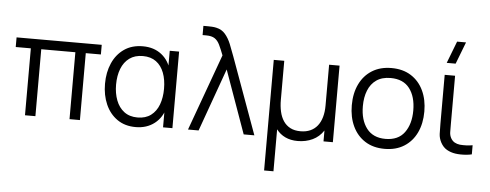

<svg xmlns="http://www.w3.org/2000/svg" viewBox="-60 -944 3442 1349"><g transform="rotate(5 1661.0 -270.0)"><path d="M133.3 0V-472H26.7V-540H627.3V-472H520.7V0H447.3V-472H206.7V0Z M914.7 15Q838.2 15 784.4 -22.7Q730.7 -60.3 702.3 -124.8Q674 -189.3 674 -270Q674 -350.8 702.4 -415.2Q730.8 -479.7 785 -517.3Q839.2 -555 916.7 -555Q995.3 -555 1048.7 -512.9Q1102 -470.8 1120.3 -397.3L1107 -371V-540H1173V0H1107V-170.7L1120.3 -144.3Q1102 -69.8 1047.3 -27.4Q992.7 15 914.7 15ZM922 -53.3Q978.8 -53.3 1016.2 -81.5Q1053.7 -109.7 1072 -158.8Q1090.3 -208 1090.3 -270.7Q1090.3 -334 1071.8 -382.8Q1053.3 -431.7 1016.1 -459.2Q978.8 -486.7 922.7 -486.7Q866 -486.7 828 -458.9Q790 -431.2 771 -382.3Q752 -333.5 752 -270.3Q752 -209.2 770.8 -160Q789.5 -110.8 827.2 -82.1Q865 -53.3 922 -53.3Z M1283 0 1479 -540Q1462.2 -583.7 1448.3 -612.6Q1434.5 -641.5 1413.1 -655.8Q1391.7 -670 1352.7 -670H1327.3V-735H1360.3Q1370.2 -735 1387.5 -734.2Q1404.8 -733.3 1419.7 -729.7Q1458.2 -721.2 1482.2 -692.9Q1506.3 -664.7 1522.8 -624.4Q1539.2 -584.2 1555 -540L1751 0H1675.7L1517 -444L1357.7 0Z M1840.7 240V-540H1914.7V-264.3Q1914.7 -219.8 1923.2 -181.9Q1931.7 -144 1950.5 -115.8Q1969.3 -87.7 1999.1 -72.2Q2028.8 -56.7 2071.3 -56.7Q2110.2 -56.7 2140 -70Q2169.8 -83.3 2190 -108.6Q2210.2 -133.8 2220.6 -170.1Q2231 -206.3 2231 -252V-540H2304.7V0H2238.7V-76.7Q2209 -31.3 2161.8 -9Q2114.5 13.3 2057 13.3Q2007.7 13.3 1969.7 -4.6Q1931.7 -22.5 1906.7 -56V240Z M2670.2 15Q2589.7 15 2532.5 -21.5Q2475.3 -58 2444.9 -122.4Q2414.5 -186.8 2414.5 -270.7Q2414.5 -355.5 2445.5 -419.6Q2476.5 -483.7 2533.8 -519.3Q2591.2 -555 2670.2 -555Q2751 -555 2808.2 -518.7Q2865.5 -482.3 2895.8 -418.2Q2926.2 -354.2 2926.2 -270.7Q2926.2 -185.7 2895.6 -121.4Q2865 -57.2 2807.6 -21.1Q2750.2 15 2670.2 15ZM2670.2 -55.3Q2760 -55.3 2804.1 -115.2Q2848.2 -175.2 2848.2 -270.7Q2848.2 -368.3 2803.8 -426.5Q2759.3 -484.7 2670.2 -484.7Q2609.7 -484.7 2570.3 -457.3Q2531 -430 2511.8 -381.8Q2492.5 -333.7 2492.5 -270.7Q2492.5 -173.2 2537.6 -114.2Q2582.7 -55.3 2670.2 -55.3Z M3116 -625H3053L3112.7 -780H3175.7ZM3168.8 4.7Q3136 -0.2 3108.8 -15.6Q3081.7 -31 3064.2 -63.3Q3048.7 -92.8 3047.4 -123.5Q3046.2 -154.2 3046.2 -195.7V-540H3119.5V-198.3Q3119.5 -164 3119.9 -142Q3120.3 -120 3130.5 -100.7Q3141.5 -81.2 3157.9 -72Q3174.3 -62.8 3195.5 -60.3Q3217 -58.5 3240.7 -59.4Q3264.3 -60.3 3284.8 -64.3V0Q3267.2 4.3 3246.3 6.2Q3225.5 8 3205.3 7.6Q3185.2 7.2 3168.8 4.7Z"/></g></svg>

Font: Manrope ExtraLight
Style: Regular
Weight: 200
Designer: Mikhail Sharanda
Foundry: Mikhail Sharanda
Version: Version 4.505